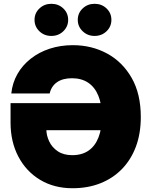

<svg xmlns="http://www.w3.org/2000/svg" viewBox="-20 -974 788 1004"><path d="M359.4 10.3Q262.7 10.3 189.7 -33.7Q116.7 -77.6 75.9 -155.3Q35.2 -232.9 35.2 -333V-434.6H581.5V-293H187L222.2 -299.8Q222.2 -266.6 237.1 -234.9Q252 -203.1 282.2 -182.9Q312.5 -162.6 357.9 -162.6Q408.7 -162.6 443.1 -186.5Q477.5 -210.4 495.1 -255.6Q512.7 -300.8 512.7 -364.7Q512.7 -428.2 494.4 -473.1Q476.1 -518.1 441.2 -541.5Q406.2 -564.9 356.4 -564.9Q332.5 -564.9 313 -559.8Q293.5 -554.7 278.6 -544.4Q263.7 -534.2 253.9 -519.3Q244.1 -504.4 239.7 -485.4H39.1Q44.9 -541 71.3 -587.2Q97.7 -633.3 140.9 -667.2Q184.1 -701.2 240.2 -719.5Q296.4 -737.8 360.8 -737.8Q459.5 -737.8 540 -694.1Q620.6 -650.4 668.5 -566.7Q716.3 -482.9 716.3 -362.3Q716.3 -275.9 690.7 -207.3Q665 -138.7 617.7 -90.1Q570.3 -41.5 504.9 -15.6Q439.5 10.3 359.4 10.3ZM474.6 -786.1Q438 -786.1 412.4 -810.5Q386.7 -835 386.7 -870.1Q386.7 -905.8 412.4 -929.9Q438 -954.1 474.6 -954.1Q511.7 -954.1 537.1 -929.9Q562.5 -905.8 562.5 -870.1Q562.5 -835 537.1 -810.5Q511.7 -786.1 474.6 -786.1ZM248.5 -786.1Q211.4 -786.1 186 -810.5Q160.6 -835 160.6 -870.1Q160.6 -905.8 186.3 -929.9Q211.9 -954.1 248.5 -954.1Q285.6 -954.1 311 -929.9Q336.4 -905.8 336.4 -870.1Q336.4 -835 311 -810.5Q285.6 -786.1 248.5 -786.1Z"/></svg>

Font: Inter 17pt Black
Style: Regular
Weight: 900
Version: Version 4.001;git-66647c0bb